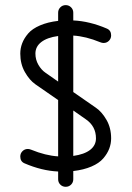

<svg xmlns="http://www.w3.org/2000/svg" viewBox="-20 -667 511 746"><path d="M264.7 -617.6V-587.6Q328.2 -584.7 395.3 -555.9Q411.8 -548.8 411.8 -529.4Q411.8 -517.1 403.2 -508.5Q394.7 -500 382.4 -500Q376.5 -500 369.4 -502.9Q313.5 -525.9 264.7 -528.8V-309.4L352.9 -248.2Q375.9 -232.4 393.8 -201.2Q411.8 -170 411.8 -129.4Q411.8 -108.8 404.4 -89.4Q397.1 -70 381.2 -51.5Q365.3 -32.9 335.3 -20Q305.3 -7.1 264.7 -2.4V29.4Q264.7 41.8 256.2 50.3Q247.6 58.8 235.3 58.8Q222.9 58.8 214.4 50.3Q205.9 41.8 205.9 29.4V-0.6Q142.4 -3.5 75.3 -32.4Q58.8 -39.4 58.8 -58.8Q58.8 -71.2 67.4 -79.7Q75.9 -88.2 88.2 -88.2Q94.1 -88.2 101.2 -85.3Q157.1 -62.4 205.9 -59.4V-278.2L117.6 -339.4Q94.7 -355.3 76.8 -386.8Q58.8 -418.2 58.8 -458.8Q58.8 -479.4 66.2 -498.8Q73.5 -518.2 89.4 -536.8Q105.3 -555.3 135.3 -568.2Q165.3 -581.2 205.9 -585.9V-617.6Q205.9 -630 214.4 -638.5Q222.9 -647.1 235.3 -647.1Q247.6 -647.1 256.2 -638.5Q264.7 -630 264.7 -617.6ZM205.9 -527.1Q162.9 -521.2 140.3 -503.5Q117.6 -485.9 117.6 -458.8Q117.6 -435.3 129.1 -415.3Q140.6 -395.3 157.1 -384.1L205.9 -350ZM264.7 -237.6V-61.2Q307.6 -67.1 330.3 -84.7Q352.9 -102.4 352.9 -129.4Q352.9 -176.5 313.5 -203.5Z"/></svg>

Font: OpenGost Type B TT
Style: Regular
Weight: 400
Version: Version 0.3